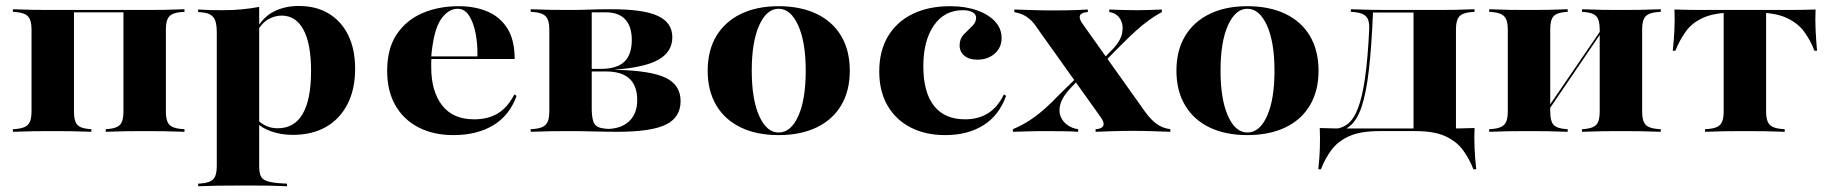

<svg xmlns="http://www.w3.org/2000/svg" viewBox="-20 -451 6255 657"><path d="M475 -2.4Q438.7 -2.4 410.9 -2Q383.1 -1.6 341.9 0V-8.9L351.6 -9.7Q379.8 -12.1 391.1 -24.6Q402.4 -37.1 402.4 -68.5V-416.9H475Q512.1 -416.9 541.1 -417.3Q570.2 -417.7 611.3 -419.4V-410.5L600 -409.7Q570.2 -407.3 558.9 -394.4Q547.6 -381.5 547.6 -350.8V-68.5Q547.6 -37.9 558.9 -25Q570.2 -12.1 600 -9.7L611.3 -8.9V0Q570.2 -1.6 541.1 -2Q512.1 -2.4 475 -2.4ZM160.5 -2.4Q122.6 -2.4 94 -2Q65.3 -1.6 24.2 0V-8.9L35.5 -9.7Q64.5 -12.1 76.2 -25Q87.9 -37.9 87.9 -68.5V-350.8Q87.9 -381.5 76.2 -394.4Q64.5 -407.3 35.5 -409.7L24.2 -410.5V-419.4Q65.3 -417.7 94 -417.3Q122.6 -416.9 160.5 -416.9H233.1V-68.5Q233.1 -37.1 244 -24.6Q254.8 -12.1 283.1 -9.7L292.7 -8.9V0Q252.4 -1.6 224.6 -2Q196.8 -2.4 160.5 -2.4ZM198.4 -408.9V-416.9H439.5V-408.9Z M794.4 183.9Q757.3 183.9 728.6 184.3Q700 184.7 658.1 186.3V177.4L669.4 176.6Q699.2 174.2 710.5 161.3Q721.8 148.4 721.8 117.7V-209.7H866.9V117.7Q866.9 139.5 872.2 151.2Q877.4 162.9 892.3 168.1Q907.3 173.4 933.9 175.8L962.1 177.4V186.3Q929 184.7 902.4 184.3Q875.8 183.9 850.8 183.9Q825.8 183.9 794.4 183.9ZM1002.4 -430.6Q1062.1 -430.6 1105.2 -404.4Q1148.4 -378.2 1171.8 -330.2Q1195.2 -282.3 1195.2 -215.3Q1195.2 -146 1169.4 -95.2Q1143.5 -44.4 1096 -16.9Q1048.4 10.5 981.5 10.5Q941.1 10.5 907.7 -1.6Q874.2 -13.7 859.7 -30.6L862.1 -40.3Q873.4 -28.2 890.7 -20.2Q908.1 -12.1 930.6 -12.1Q987.1 -12.1 1015.7 -61.3Q1044.4 -110.5 1044.4 -208.1Q1044.4 -300.8 1018.5 -349.2Q992.7 -397.6 943.5 -397.6Q921 -397.6 898.8 -385.5Q876.6 -373.4 857.3 -340.3L854.8 -347.6Q879.8 -392.7 917.3 -411.7Q954.8 -430.6 1002.4 -430.6ZM721.8 -209.7V-341.9Q721.8 -376.6 710.5 -391.5Q699.2 -406.5 669.4 -408.9L658.1 -409.7V-418.5Q683.9 -416.9 700.8 -416.5Q717.7 -416.1 740.3 -416.1Q777.4 -416.1 807.3 -419Q837.1 -421.8 866.9 -427.4V-418.5V-209.7Z M1531.5 11.3Q1463.7 11.3 1412.5 -14.9Q1361.3 -41.1 1333.1 -90.3Q1304.8 -139.5 1304.8 -208.1Q1304.8 -284.7 1337.5 -333.5Q1370.2 -382.3 1425.4 -406Q1480.6 -429.8 1549.2 -429.8Q1605.6 -429.8 1648.8 -411.3Q1691.9 -392.7 1716.5 -353.2Q1741.1 -313.7 1741.1 -249.2H1412.1L1410.5 -258.1H1613.7Q1614.5 -303.2 1606.9 -339.9Q1599.2 -376.6 1584.3 -398.8Q1569.4 -421 1546 -421Q1513.7 -421 1488.7 -384.7Q1463.7 -348.4 1455.6 -257.3L1456.5 -255.6Q1455.6 -247.6 1455.6 -238.7Q1455.6 -229.8 1455.6 -221Q1455.6 -138.7 1492.7 -90.7Q1529.8 -42.7 1602.4 -42.7Q1650 -42.7 1683.5 -62.9Q1716.9 -83.1 1740.3 -128.2L1747.6 -122.6Q1723.4 -55.6 1667.7 -22.2Q1612.1 11.3 1531.5 11.3Z M1932.3 -2.4Q1894.4 -2.4 1865.7 -2Q1837.1 -1.6 1796 0V-8.9L1807.3 -9.7Q1836.3 -12.1 1848 -25Q1859.7 -37.9 1859.7 -68.5V-350.8Q1859.7 -381.5 1848 -394.4Q1836.3 -407.3 1807.3 -409.7L1796 -410.5V-419.4Q1837.1 -417.7 1865.7 -417.3Q1894.4 -416.9 1932.3 -416.9Q1963.7 -416.9 1994.4 -418.1Q2025 -419.4 2073.4 -419.4Q2182.3 -419.4 2231.5 -396.4Q2280.6 -373.4 2280.6 -323.4Q2280.6 -274.2 2233.9 -247.2Q2187.1 -220.2 2084.7 -212.9V-212.1Q2205.6 -209.7 2257.3 -185.1Q2308.9 -160.5 2308.9 -104.8Q2308.9 -49.2 2258.5 -24.6Q2208.1 0 2093.5 0Q2057.3 0 2012.9 -1.2Q1968.5 -2.4 1932.3 -2.4ZM2004.8 -82.3Q2004.8 -51.6 2010.1 -35.9Q2015.3 -20.2 2030.2 -14.9Q2045.2 -9.7 2074.2 -9.7H2054.8Q2104.8 -9.7 2132.7 -35.9Q2160.5 -62.1 2160.5 -108.1Q2160.5 -157.3 2133.9 -181.9Q2107.3 -206.5 2053.2 -206.5H1980.6V-215.3H2036.3Q2090.3 -215.3 2116.1 -239.5Q2141.9 -263.7 2141.9 -314.5Q2141.9 -360.5 2119.4 -384.7Q2096.8 -408.9 2052.4 -408.9H2002.4L2004.8 -410.5Z M2644.4 11.3Q2569.4 11.3 2514.9 -14.9Q2460.5 -41.1 2431 -90.7Q2401.6 -140.3 2401.6 -208.9Q2401.6 -278.2 2431 -327.4Q2460.5 -376.6 2514.9 -403.2Q2569.4 -429.8 2644.4 -429.8Q2719.4 -429.8 2774.2 -403.6Q2829 -377.4 2858.5 -327.8Q2887.9 -278.2 2887.9 -208.9Q2887.9 -140.3 2858.5 -90.7Q2829 -41.1 2774.2 -14.9Q2719.4 11.3 2644.4 11.3ZM2644.4 2.4Q2686.3 2.4 2711.7 -54Q2737.1 -110.5 2737.1 -208.9Q2737.1 -307.3 2711.3 -364.1Q2685.5 -421 2644.4 -421Q2603.2 -421 2577.8 -364.1Q2552.4 -307.3 2552.4 -209.7Q2552.4 -111.3 2577.8 -54.4Q2603.2 2.4 2644.4 2.4Z M3214.5 11.3Q3146.8 11.3 3096 -14.9Q3045.2 -41.1 3016.9 -89.9Q2988.7 -138.7 2988.7 -206.5Q2988.7 -276.6 3018.5 -326.6Q3048.4 -376.6 3102.8 -403.2Q3157.3 -429.8 3231.5 -429.8Q3282.3 -429.8 3321.8 -416.1Q3361.3 -402.4 3384.3 -378.2Q3407.3 -354 3407.3 -321Q3407.3 -287.9 3383.5 -267.3Q3359.7 -246.8 3324.2 -246.8Q3296.8 -246.8 3280.2 -260.1Q3263.7 -273.4 3263.7 -296Q3263.7 -318.5 3277.8 -333.1Q3291.9 -347.6 3306 -360.9Q3320.2 -374.2 3320.2 -390.3Q3320.2 -402.4 3307.7 -409.3Q3295.2 -416.1 3275 -416.1Q3211.3 -416.1 3175.4 -363.7Q3139.5 -311.3 3139.5 -224.2Q3139.5 -135.5 3175.8 -89.1Q3212.1 -42.7 3282.3 -42.7Q3328.2 -42.7 3361.3 -63.7Q3394.4 -84.7 3415.3 -128.2L3422.6 -122.6Q3398.4 -55.6 3344.8 -22.2Q3291.1 11.3 3214.5 11.3Z M3729 0V-8.9Q3741.9 -9.7 3749.2 -14.1Q3756.5 -18.5 3756.5 -27Q3756.5 -35.5 3747.6 -48.4L3531.5 -351.6Q3516.9 -374.2 3504 -385.1Q3491.1 -396 3479 -401.2Q3466.9 -406.5 3450.8 -409.7V-418.5Q3476.6 -417.7 3512.1 -416.5Q3547.6 -415.3 3582.3 -415.3Q3607.3 -415.3 3629.8 -415.7Q3652.4 -416.1 3671.4 -416.9Q3690.3 -417.7 3702.4 -418.5V-409.7Q3688.7 -408.9 3681.5 -404.4Q3674.2 -400 3674.6 -391.5Q3675 -383.1 3683.9 -370.2L3898.4 -68.5Q3916.9 -42.7 3936.7 -27.8Q3956.5 -12.9 3984.7 -8.9V0Q3960.5 -0.8 3926.2 -2Q3891.9 -3.2 3859.7 -3.2Q3821.8 -3.2 3784.7 -2Q3747.6 -0.8 3729 0ZM3446 0V-8.9Q3476.6 -21.8 3502 -38.3Q3527.4 -54.8 3552.4 -76.6Q3577.4 -98.4 3604.8 -127.4L3667.7 -188.7L3674.2 -181.5L3645.2 -151.6Q3616.1 -121 3608.9 -96Q3601.6 -71 3609.3 -52.4Q3616.9 -33.9 3633.5 -22.6Q3650 -11.3 3669.4 -8.9V0Q3650 -1.6 3615.3 -2Q3580.6 -2.4 3547.6 -2.4Q3530.6 -2.4 3516.5 -2Q3502.4 -1.6 3486.7 -1.2Q3471 -0.8 3446 0ZM3751.6 -231.5 3745.2 -239.5 3786.3 -281.5Q3815.3 -311.3 3820.2 -339.5Q3825 -367.7 3812.5 -387.1Q3800 -406.5 3775.8 -409.7V-418.5Q3791.9 -417.7 3807.3 -417.3Q3822.6 -416.9 3838.7 -416.5Q3854.8 -416.1 3871.8 -416.1Q3896 -416.1 3913.7 -416.9Q3931.5 -417.7 3955.6 -418.5V-409.7Q3930.6 -396 3909.7 -380.6Q3888.7 -365.3 3866.1 -344.8Q3843.5 -324.2 3814.5 -295.2Z M4248.4 11.3Q4173.4 11.3 4119 -14.9Q4064.5 -41.1 4035.1 -90.7Q4005.6 -140.3 4005.6 -208.9Q4005.6 -278.2 4035.1 -327.4Q4064.5 -376.6 4119 -403.2Q4173.4 -429.8 4248.4 -429.8Q4323.4 -429.8 4378.2 -403.6Q4433.1 -377.4 4462.5 -327.8Q4491.9 -278.2 4491.9 -208.9Q4491.9 -140.3 4462.5 -90.7Q4433.1 -41.1 4378.2 -14.9Q4323.4 11.3 4248.4 11.3ZM4248.4 2.4Q4290.3 2.4 4315.7 -54Q4341.1 -110.5 4341.1 -208.9Q4341.1 -307.3 4315.3 -364.1Q4289.5 -421 4248.4 -421Q4207.3 -421 4181.9 -364.1Q4156.5 -307.3 4156.5 -209.7Q4156.5 -111.3 4181.9 -54.4Q4207.3 2.4 4248.4 2.4Z M4700.8 -2.4Q4634.7 -2.4 4596 15.3Q4557.3 33.1 4535.5 62.9Q4513.7 92.7 4500 128.2H4491.1Q4495.2 91.9 4496.4 56.5Q4497.6 21 4496 -12.9Q4520.2 -12.1 4543.5 -11.7Q4566.9 -11.3 4591.1 -11.3H4700.8H4856.5V-2.4ZM4535.5 1.6 4537.1 -8.9Q4568.5 -9.7 4590.3 -25.8Q4612.1 -41.9 4627 -81Q4641.9 -120.2 4651.2 -185.9Q4660.5 -251.6 4665.3 -350.8Q4666.9 -381.5 4654.8 -394.4Q4642.7 -407.3 4613.7 -409.7L4602.4 -410.5V-419.4Q4643.5 -417.7 4672.2 -417.3Q4700.8 -416.9 4738.7 -416.9H4746.8H4889.5Q4926.6 -416.9 4955.6 -417.3Q4984.7 -417.7 5025.8 -419.4V-410.5L5014.5 -409.7Q4984.7 -407.3 4973.4 -394.4Q4962.1 -381.5 4962.1 -350.8V-209.7H4816.9V-409.7L4819.4 -408.1H4675L4678.2 -409.7Q4673.4 -291.1 4664.1 -211.3Q4654.8 -131.5 4639.1 -85.1Q4623.4 -38.7 4597.6 -18.5Q4571.8 1.6 4535.5 1.6ZM4816.9 -2.4V-209.7H4962.1V-2.4ZM4816.9 -2.4 4817.7 -10.5 4937.1 -11.3H4823.4H4930.6Q4954.8 -11.3 4978.2 -11.7Q5001.6 -12.1 5025.8 -12.9Q5024.2 21 5025.8 56.5Q5027.4 91.9 5031.5 128.2H5021.8Q5008.1 92.7 4986.3 62.9Q4964.5 33.1 4926.2 15.3Q4887.9 -2.4 4823.4 -2.4Z M5526.6 -2.4Q5490.3 -2.4 5462.5 -2Q5434.7 -1.6 5393.5 0V-8.9L5403.2 -9.7Q5431.5 -12.1 5442.7 -24.6Q5454 -37.1 5454 -68.5V-209.7H5599.2V-68.5Q5599.2 -37.9 5610.5 -25Q5621.8 -12.1 5651.6 -9.7L5662.9 -8.9V0Q5621.8 -1.6 5592.7 -2Q5563.7 -2.4 5526.6 -2.4ZM5212.1 -2.4Q5174.2 -2.4 5145.6 -2Q5116.9 -1.6 5075.8 0V-8.9L5087.1 -9.7Q5116.1 -12.1 5127.8 -25Q5139.5 -37.9 5139.5 -68.5V-350.8Q5139.5 -381.5 5127.8 -394.4Q5116.1 -407.3 5087.1 -409.7L5075.8 -410.5V-419.4Q5116.9 -417.7 5145.6 -417.3Q5174.2 -416.9 5212.1 -416.9Q5248.4 -416.9 5276.2 -417.3Q5304 -417.7 5344.4 -419.4V-410.5L5334.7 -409.7Q5306.5 -407.3 5295.6 -394.8Q5284.7 -382.3 5284.7 -350.8V-68.5Q5284.7 -37.1 5295.6 -24.6Q5306.5 -12.1 5334.7 -9.7L5344.4 -8.9V0Q5304 -1.6 5276.2 -2Q5248.4 -2.4 5212.1 -2.4ZM5454 -209.7V-350.8Q5454 -382.3 5442.7 -394.8Q5431.5 -407.3 5403.2 -409.7L5393.5 -410.5V-419.4Q5434.7 -417.7 5462.5 -417.3Q5490.3 -416.9 5526.6 -416.9Q5563.7 -416.9 5592.7 -417.3Q5621.8 -417.7 5662.9 -419.4V-410.5L5651.6 -409.7Q5621.8 -407.3 5610.5 -394.4Q5599.2 -381.5 5599.2 -350.8V-209.7ZM5252.4 -34.7 5250.8 -44.4 5483.9 -385.5 5484.7 -376.6Z M5950.8 -2.4Q5913.7 -2.4 5885.1 -2Q5856.5 -1.6 5814.5 0V-8.9L5825.8 -9.7Q5855.6 -12.1 5866.9 -25Q5878.2 -37.9 5878.2 -68.5V-209.7H6023.4V-68.5Q6023.4 -37.9 6035.1 -25Q6046.8 -12.1 6075.8 -9.7L6087.1 -8.9V0Q6046.8 -1.6 6017.7 -2Q5988.7 -2.4 5950.8 -2.4ZM5914.5 -408.1Q5848.4 -408.1 5809.3 -390.7Q5770.2 -373.4 5748.8 -343.5Q5727.4 -313.7 5712.9 -277.4H5704Q5708.1 -314.5 5709.7 -350Q5711.3 -385.5 5709.7 -418.5Q5733.9 -417.7 5757.3 -417.3Q5780.6 -416.9 5804.8 -416.9H5914.5H5987.9H6097.6Q6121.8 -416.9 6145.2 -417.3Q6168.5 -417.7 6192.7 -418.5Q6191.1 -385.5 6192.7 -350Q6194.4 -314.5 6197.6 -277.4H6188.7Q6175 -313.7 6153.2 -343.1Q6131.5 -372.6 6092.3 -390.3Q6053.2 -408.1 5987.9 -408.1ZM5878.2 -209.7V-411.3H6023.4V-209.7Z"/></svg>

Font: Playfair 144pt SemiExpanded Black
Style: Regular
Weight: 900
Width: 6
Designer: Claus Eggers Sørensen
Foundry: Claus Eggers Sørensen
Version: Version 2.203